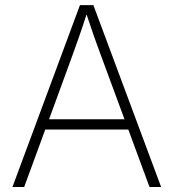

<svg xmlns="http://www.w3.org/2000/svg" viewBox="-20 -748 695 768"><path d="M29.8 0 299.8 -727.5H353.5L624.5 0H578.1L493.2 -230H161.1L76.7 0ZM176.3 -271H478L385.3 -522Q372.1 -557.1 357.4 -598.6Q342.8 -640.1 326.2 -690.4Q310.1 -640.1 295.4 -598.6Q280.8 -557.1 268.1 -522Z"/></svg>

Font: Inter Extra Light
Style: Regular
Weight: 200
Designer: Rasmus Andersson
Foundry: rsms
Version: Version 4.000;git-3c8e0fc